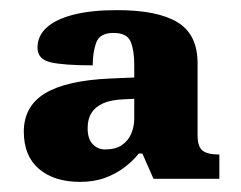

<svg xmlns="http://www.w3.org/2000/svg" viewBox="-20 -739 475 379"><path d="M138 -380Q87 -380 57 -405.5Q27 -431 27 -479Q27 -529 68.5 -554.5Q110 -580 197 -584L245 -586V-612Q245 -639 238 -656.5Q231 -674 204 -674Q177 -674 170 -655Q163 -636 163 -610Q106 -610 80 -616Q54 -622 54 -645Q54 -668 72 -684.5Q90 -701 125 -710Q160 -719 211 -719Q291 -719 330.5 -695Q370 -671 370 -614V-472Q370 -450 379.5 -442Q389 -434 413 -434V-386H283L261 -436H254Q242 -421 225.5 -408.5Q209 -396 187.5 -388Q166 -380 138 -380ZM187 -444Q208 -444 220.5 -452.5Q233 -461 239 -475Q245 -489 245 -505V-544L225 -543Q199 -542 183.5 -535Q168 -528 160.5 -516Q153 -504 153 -486Q153 -465 163 -454.5Q173 -444 187 -444Z"/></svg>

Font: Noto Serif Khmer ExtraBold
Style: Regular
Weight: 800
Version: Version 2.003